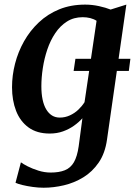

<svg xmlns="http://www.w3.org/2000/svg" viewBox="-20 -584 602 854"><path d="M307.5 -268.5 315.5 -322.5H560L553 -268.5ZM456 36.5Q447.5 97.5 419.2 138.8Q391 180 350.5 204.8Q310 229.5 264.2 240.2Q218.5 251 174 251Q150.5 251 125.5 247.5Q100.5 244 80 239Q59.5 234 49 229L73 138Q82 145 103 155.8Q124 166.5 151 175Q178 183.5 205.5 183.5Q243 183.5 268.5 173.2Q294 163 308.8 137.5Q323.5 112 330 66.5L346.5 -58Q331 -40.5 309.2 -25Q287.5 -9.5 260.5 0.2Q233.5 10 201 10Q144 10 106.8 -17.2Q69.5 -44.5 51.5 -91Q33.5 -137.5 33.5 -196Q33.5 -248.5 47 -301Q60.5 -353.5 87 -400.5Q113.5 -447.5 152.8 -484.5Q192 -521.5 243.5 -542.5Q295 -563.5 359 -563.5Q389.5 -563.5 420.2 -556.8Q451 -550 472 -541.5L542 -563.5ZM409.5 -491.5Q397.5 -499.5 381.5 -503.5Q365.5 -507.5 348 -507.5Q308 -507.5 277.8 -488.2Q247.5 -469 225.8 -436.5Q204 -404 190.5 -364Q177 -324 170.5 -281.5Q164 -239 164 -200Q164 -167 169.5 -141Q175 -115 185.8 -97.2Q196.5 -79.5 211.5 -70.2Q226.5 -61 246 -61Q269.5 -61 290.8 -70.8Q312 -80.5 328.5 -96.2Q345 -112 356 -129.5Z"/></svg>

Font: Merriweather 28pt SemiBold
Style: Italic
Weight: 600
Italic angle: -7.8°
Version: Version 2.101